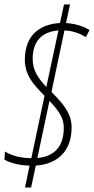

<svg xmlns="http://www.w3.org/2000/svg" viewBox="-28 -780 420 858"><path d="M104 -40 84 58H111L132 -40C232 -47 292 -107 292 -211C292 -274 253 -318 202 -369L260 -644C304 -642 335 -627 356 -614L372 -646C352 -658 317 -674 267 -677L285 -760H258L240 -677C145 -672 83 -618 83 -513C83 -442 124 -400 171 -352L112 -73C58 -74 19 -87 -6 -103L-8 -66C15 -54 52 -41 104 -40ZM233 -644 179 -391C141 -433 118 -466 118 -517C118 -595 158 -638 233 -644ZM139 -74 193 -329C234 -285 257 -255 257 -209C257 -128 218 -81 139 -74Z"/></svg>

Font: Noto Sans ExtraCondensed ExtraLight
Style: Italic
Weight: 200
Width: 2
Italic angle: -12°
Designer: Monotype Design Team
Foundry: Monotype Imaging Inc.
Version: Version 2.013